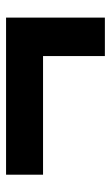

<svg xmlns="http://www.w3.org/2000/svg" viewBox="117 -598 374 649"><g transform="rotate(-90 304.5 -273.0)"><path d="M440 -106V-315H39V-440H570V-106Z"/></g></svg>

Font: Noto Sans HK Thin Black
Style: Regular
Weight: 900
Version: Version 2.004-H2;hotconv 1.0.118;makeotfexe 2.5.65603